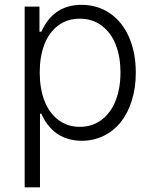

<svg xmlns="http://www.w3.org/2000/svg" viewBox="-20 -573 639 797"><path d="M82.4 204.5V-545.5H143.8V-441.4H151.6Q201.7 -552.9 318.2 -552.9Q384.9 -552.9 436.3 -517.8Q487.6 -482.6 515.6 -418.7Q543.7 -354.8 543.7 -271.3Q543.7 -208.8 527.3 -156.1Q511 -103.3 481.7 -66.6Q452.4 -29.8 410.5 -9.2Q368.6 11.4 319.2 11.4Q290.8 11.4 266 4.3Q241.1 -2.8 223.7 -13.7Q206.3 -24.5 191.6 -40Q176.8 -55.4 167.8 -70Q158.7 -84.5 151.6 -101.2H146V204.5ZM144.9 -272.4Q144.9 -206.3 164.2 -155.5Q183.6 -104.8 221.6 -75.6Q259.6 -46.5 311.4 -46.5Q364.3 -46.5 403.1 -76.7Q441.8 -106.9 460.9 -157.5Q480.1 -208.1 480.1 -272.4Q480.1 -335.9 461.1 -385.8Q442.1 -435.7 403.4 -465.6Q364.7 -495.4 311.4 -495.4Q259.2 -495.4 221.2 -466.8Q183.2 -438.2 164.1 -388.1Q144.9 -338.1 144.9 -272.4Z"/></svg>

Font: Inter Light BETA
Style: Regular
Weight: 300
Designer: Rasmus Andersson
Foundry: rsms
Version: Version 3.011;git-f93a4a705